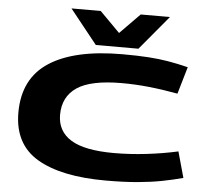

<svg xmlns="http://www.w3.org/2000/svg" viewBox="-61 -1009 1187 1086"><g transform="rotate(5 532.5 -466.5)"><path d="M53 -330Q53 -524 196.5 -617Q340 -710 611 -710Q695 -710 756.5 -706Q818 -702 871 -693Q924 -684 985 -669L940 -515Q853 -531 775 -539Q697 -547 622 -547Q446 -547 367.5 -494Q289 -441 289 -338Q289 -245 366.5 -197Q444 -149 611 -149Q701 -149 795 -160Q889 -171 974 -190L1015 -43Q959 -28 897.5 -16Q836 -4 759 3Q682 10 578 10Q325 10 189 -70.5Q53 -151 53 -330ZM860 -943 698 -749H456L301 -943H467L581 -828L694 -943Z"/></g></svg>

Font: Georama ExtraExtended
Style: Bold
Weight: 700
Width: 8
Designer: Jean-Baptiste Levee
Foundry: Production Type
Version: Version 1.000